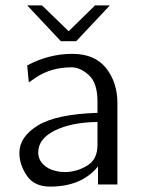

<svg xmlns="http://www.w3.org/2000/svg" viewBox="-20 -685 535 713"><path d="M81 -665H136L235 -569L333 -665H388L263 -532H206ZM52 -117Q52 -177 120.5 -219Q189 -261 342 -266V-308Q342 -377 310 -406Q278 -435 246 -435Q170 -435 113 -397L87 -379L81 -442Q161 -485 249 -485Q332 -485 374 -432Q416 -379 416 -302V0H344V-67Q283 8 166 8Q107 8 79.5 -33Q52 -74 52 -117ZM122 -119Q122 -93 140.5 -74.5Q159 -56 188 -50Q204 -46 223 -46Q266 -47 304 -70Q342 -93 342 -146V-232Q246 -231 184 -200.5Q122 -170 122 -119Z"/></svg>

Font: Coval
Style: ExtraLight
Weight: 250
Foundry: Context Ltd
Version: Version 001.000